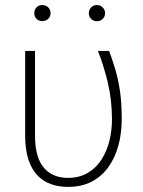

<svg xmlns="http://www.w3.org/2000/svg" viewBox="-20 -730 568 760"><path d="M79.6 -528.3H118.7V-191.9Q118.7 -147 128.2 -115.2Q137.7 -83.5 155.3 -64Q172.9 -44.4 196.3 -35.2Q219.7 -25.9 248 -25.9Q293.9 -25.9 327.1 -45.4Q360.4 -64.9 381.6 -98.1Q402.8 -131.3 413.1 -172.6Q423.3 -213.9 423.3 -257.8Q422.9 -335.4 406.7 -403.1Q390.6 -470.7 367.7 -528.3H412.1Q424.3 -495.1 435.8 -457.3Q447.3 -419.4 454.6 -371.3Q461.9 -323.2 461.9 -259.3Q461.9 -201.7 448.2 -152.6Q434.6 -103.5 408 -67.1Q381.3 -30.8 341.8 -10.5Q302.2 9.8 249.5 9.8Q211.4 9.8 180.2 -1.7Q148.9 -13.2 126.5 -37.6Q104 -62 91.8 -100.6Q79.6 -139.2 79.6 -192.9ZM115.7 -677.7Q115.7 -691.4 124.5 -700.7Q133.3 -710 147.5 -710Q161.6 -710 170.9 -700.7Q180.2 -691.4 180.2 -677.7Q180.2 -664.6 170.9 -655.5Q161.6 -646.5 147.5 -646.5Q133.3 -646.5 124.5 -655.5Q115.7 -664.6 115.7 -677.7ZM331.5 -677.7Q331.5 -690.9 340.6 -700.4Q349.6 -710 363.8 -710Q377.4 -710 386.7 -700.4Q396 -690.9 396 -677.7Q396 -664.6 386.7 -655.3Q377.4 -646 363.8 -646Q349.6 -646 340.6 -655.3Q331.5 -664.6 331.5 -677.7Z"/></svg>

Font: Roboto ExtraLight
Style: Regular
Weight: 250
Designer: Christian Robertson
Foundry: Google
Version: Version 3.009; 2024